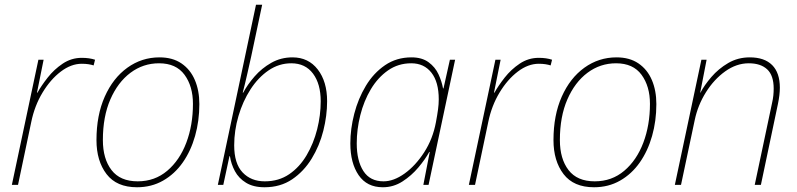

<svg xmlns="http://www.w3.org/2000/svg" viewBox="-20 -780 3362 810"><path d="M30 0 142 -528H164L136 -389H138Q154 -418 181 -452.5Q208 -487 244.5 -511.5Q281 -536 325 -536Q357 -536 381 -528L375 -504Q366 -507 353.5 -509Q341 -511 325 -511Q280 -511 236.5 -478Q193 -445 159.5 -389.5Q126 -334 112 -266L56 0Z M558 10Q472 10 429.5 -45.5Q387 -101 387 -189Q387 -294 422 -372.5Q457 -451 517.5 -494.5Q578 -538 653 -538Q708 -538 745.5 -512.5Q783 -487 802 -442.5Q821 -398 821 -341Q821 -270 803 -206.5Q785 -143 751 -94.5Q717 -46 668 -18Q619 10 558 10ZM561 -15Q633 -15 685.5 -59.5Q738 -104 766 -178Q794 -252 794 -342Q794 -416 758.5 -464.5Q723 -513 651 -513Q584 -513 530.5 -473Q477 -433 445.5 -360.5Q414 -288 414 -189Q414 -110 450.5 -62.5Q487 -15 561 -15Z M1096 10Q1049 10 1018 -9Q987 -28 971 -58Q955 -88 950 -121H948L922 0H899L1060 -760H1086L1040 -543Q1033 -512 1023.5 -469.5Q1014 -427 1004 -389H1006Q1024 -423 1054 -457.5Q1084 -492 1124.5 -515Q1165 -538 1214 -538Q1281 -538 1320.5 -487Q1360 -436 1360 -353Q1360 -292 1344 -228.5Q1328 -165 1295 -111Q1262 -57 1212.5 -23.5Q1163 10 1096 10ZM1097 -15Q1156 -15 1200 -45Q1244 -75 1273.5 -125Q1303 -175 1318 -234.5Q1333 -294 1333 -353Q1333 -426 1300.5 -469.5Q1268 -513 1209 -513Q1157 -513 1113 -483Q1069 -453 1036.5 -402.5Q1004 -352 986 -290.5Q968 -229 968 -167Q968 -90 1003.5 -52.5Q1039 -15 1097 -15Z M1595 10Q1528 10 1493 -41Q1458 -92 1458 -175Q1458 -236 1474.5 -300Q1491 -364 1523.5 -418Q1556 -472 1604.5 -505Q1653 -538 1716 -538Q1760 -538 1788 -517.5Q1816 -497 1830 -466.5Q1844 -436 1849 -407H1851L1878 -528H1900L1788 0H1766L1793 -139H1791Q1774 -108 1745 -73.5Q1716 -39 1678 -14.5Q1640 10 1595 10ZM1598 -15Q1641 -15 1687 -48Q1733 -81 1769.5 -137.5Q1806 -194 1819 -264Q1825 -296 1828 -318.5Q1831 -341 1831 -361Q1831 -434 1800 -473.5Q1769 -513 1715 -513Q1660 -513 1617 -483Q1574 -453 1544.5 -403.5Q1515 -354 1500 -294Q1485 -234 1485 -175Q1485 -102 1513 -58.5Q1541 -15 1598 -15Z M1958 0 2070 -528H2092L2064 -389H2066Q2082 -418 2109 -452.5Q2136 -487 2172.5 -511.5Q2209 -536 2253 -536Q2285 -536 2309 -528L2303 -504Q2294 -507 2281.5 -509Q2269 -511 2253 -511Q2208 -511 2164.5 -478Q2121 -445 2087.5 -389.5Q2054 -334 2040 -266L1984 0Z M2486 10Q2400 10 2357.5 -45.5Q2315 -101 2315 -189Q2315 -294 2350 -372.5Q2385 -451 2445.5 -494.5Q2506 -538 2581 -538Q2636 -538 2673.5 -512.5Q2711 -487 2730 -442.5Q2749 -398 2749 -341Q2749 -270 2731 -206.5Q2713 -143 2679 -94.5Q2645 -46 2596 -18Q2547 10 2486 10ZM2489 -15Q2561 -15 2613.5 -59.5Q2666 -104 2694 -178Q2722 -252 2722 -342Q2722 -416 2686.5 -464.5Q2651 -513 2579 -513Q2512 -513 2458.5 -473Q2405 -433 2373.5 -360.5Q2342 -288 2342 -189Q2342 -110 2378.5 -62.5Q2415 -15 2489 -15Z M2827 0 2939 -528H2961L2934 -389H2935Q2951 -420 2981 -455Q3011 -490 3052 -514Q3093 -538 3143 -538Q3205 -538 3237.5 -505.5Q3270 -473 3270 -410Q3270 -380 3262 -342L3190 0H3164L3237 -345Q3241 -362 3242.5 -377Q3244 -392 3244 -406Q3244 -462 3216.5 -487.5Q3189 -513 3139 -513Q3087 -513 3039.5 -479Q2992 -445 2958 -390.5Q2924 -336 2911 -274L2853 0Z"/></svg>

Font: Noto Sans Disp Thin
Style: Italic
Weight: 100
Italic angle: -12°
Designer: Monotype Design Team
Foundry: Monotype Imaging Inc.
Version: Version 2.000;GOOG;noto-source:20170915:90ef993387c0